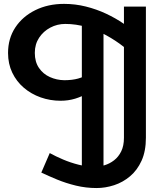

<svg xmlns="http://www.w3.org/2000/svg" viewBox="-20 -720 864 990"><path d="M478.1 249.6Q423 249.6 371.2 237Q319.5 224.4 274.5 205.8Q229.5 187.2 193 169.9L236.5 69.3Q267.2 86.3 305.4 102.5Q343.5 118.7 385.4 129.3Q427.2 139.9 467.4 139.9Q492.3 139.9 518.9 132Q545.4 124.1 568.1 106.6Q590.8 89.2 605 60.5Q619.1 31.8 619.1 -9.5V-686H732.3V-10.1Q732.3 59.1 710.1 108.4Q687.8 157.6 650.6 188.9Q613.4 220.2 568.4 234.9Q523.3 249.6 478.1 249.6ZM402 205.9V-673.8L513.7 -586.4V205.9ZM292.6 -200.5Q238.7 -200.5 189.7 -217.8Q140.7 -235.2 102.8 -267.6Q64.9 -300 43.2 -345.4Q21.5 -390.8 21.5 -446.9Q21.5 -521.3 58.9 -578.3Q96.4 -635.2 162 -667.6Q227.6 -700 310.3 -700Q367.8 -700 422.7 -686.3Q477.6 -672.6 527.1 -649.4Q576.6 -626.2 617.3 -598.1Q657.9 -570 685.8 -540.2V-418.2Q657.2 -447.8 617.1 -479.3Q577 -510.8 528.8 -537.5Q480.5 -564.1 426.7 -580.4Q372.9 -596.6 316.4 -596.6Q275.3 -596.6 239.5 -577.7Q203.7 -558.9 181.6 -525.4Q159.5 -491.9 159.5 -447.1Q159.5 -401.2 180.9 -369.8Q202.3 -338.4 237 -322.8Q271.6 -307.1 311.7 -306.4Q353.2 -306.6 383.3 -315.1Q413.5 -323.6 439.3 -340.4Q465 -357.1 491.6 -379.6V-281.8Q465 -259.4 434.2 -240.8Q403.4 -222.3 368 -211.4Q332.5 -200.5 292.6 -200.5Z"/></svg>

Font: BioRhyme ExtraBold
Style: Regular
Weight: 800
Designer: Aoife Mooney
Foundry: Aoife Mooney Type
Version: Version 1.600;gftools[0.9.33]